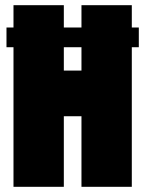

<svg xmlns="http://www.w3.org/2000/svg" viewBox="-20 -720 560 740"><path d="M5 -538V-614H515V-538ZM32 0V-700H226V-448H294V-700H488V0H294V-272H226V0Z"/></svg>

Font: Tektur Condensed ExtraBold
Style: Regular
Weight: 800
Width: 3
Designer: Adam Jagosz
Foundry: Adam Jagosz
Version: Version 1.005;gftools[0.9.30]